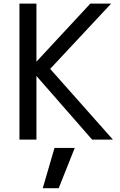

<svg xmlns="http://www.w3.org/2000/svg" viewBox="-20 -752 650 1037"><path d="M383.8 46.9 296.9 264.6H210.9L274.4 46.9ZM176.8 -418.9 467.8 -732.4H580.1L251 -379.9L589.8 2H477.5L176.8 -341.8V2H85V-732.4H176.8Z"/></svg>

Font: irohakakuC Regular
Style: Regular
Weight: 400
Designer: [Source Han Sans]
Ryoko NISHIZUKA Ë•øÂ°öÊ∂ºÂ≠ê (kana & ideographs); Paul D. Hunt (Latin, Greek & Cyrillic); Wenlong ZHAN
Version: Version 1.001.20160904